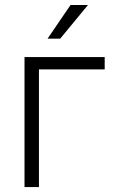

<svg xmlns="http://www.w3.org/2000/svg" viewBox="-20 -760 461 780"><path d="M79.6 0ZM405.3 -478H138.2V0H79.6V-528.3H405.3ZM266.6 -739.7H337.4L224.6 -603H173.3Z"/></svg>

Font: Roboto Light
Style: Regular
Weight: 300
Designer: Google
Version: Version 2.134; 2016; ttfautohint (v1.6)